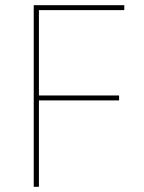

<svg xmlns="http://www.w3.org/2000/svg" viewBox="-20 -720 554 740"><path d="M110 0H130V-333H439V-352H130V-681H459V-700H110Z"/></svg>

Font: Fixel Text Thin
Style: Regular
Weight: 100
Width: 4
Designer: AlfaBravo + MacPaw
Foundry: Kyrylo Tkachov, Marchela Mozhyna, Serhii Makarenko, Maria Weinstein, Zakhar Kryvoshyya
Version: Version 1.211